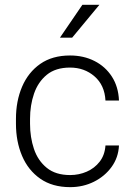

<svg xmlns="http://www.w3.org/2000/svg" viewBox="-20 -769 556 799"><path d="M272 -40.5Q308.6 -40.5 341.1 -54.7Q373.5 -68.8 394.8 -96.2Q416 -123.5 418.9 -163.6H475.1Q472.7 -113.3 444.3 -74.2Q416 -35.2 370.8 -12.7Q325.7 9.8 272 9.8Q197.8 9.8 147.5 -25.4Q97.2 -60.5 71.8 -120.4Q46.4 -180.2 46.4 -253.9V-274.4Q46.4 -348.6 72 -408.4Q97.7 -468.3 147.7 -503.2Q197.8 -538.1 271.5 -538.1Q328.1 -538.1 373.3 -515.1Q418.5 -492.2 445.6 -450.2Q472.7 -408.2 475.1 -350.6H418.9Q415.5 -414.6 373.3 -451.2Q331.1 -487.8 271.5 -487.8Q211.4 -487.8 174.8 -457.8Q138.2 -427.7 121.6 -379.2Q105 -330.6 105 -274.4V-253.9Q105 -197.8 121.3 -149.2Q137.7 -100.6 174.6 -70.6Q211.4 -40.5 272 -40.5ZM229.5 -612.3 322.8 -749H393.6L280.3 -612.3Z"/></svg>

Font: Vazirmatn RD UI ExtraLight
Style: Regular
Weight: 200
Designer: Saber Rastikerdar
Foundry: Saber Rastikerdar
Version: Version 33.003